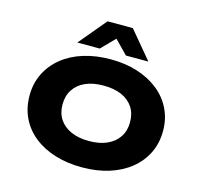

<svg xmlns="http://www.w3.org/2000/svg" viewBox="-131 -1093 1312 1248"><g transform="rotate(15 525.0 -469.0)"><path d="M525 11Q425 11 343 -14.5Q261 -40 201 -87.5Q141 -135 108.5 -202.5Q76 -270 76 -353Q76 -434 109 -501Q142 -568 202 -616.5Q262 -665 344.5 -690.5Q427 -716 526 -716Q625 -716 706.5 -690Q788 -664 848 -616.5Q908 -569 941 -502Q974 -435 974 -354Q974 -271 941 -204Q908 -137 848.5 -89Q789 -41 707 -15Q625 11 525 11ZM525 -166Q595 -166 645.5 -188.5Q696 -211 724 -253Q752 -295 752 -353Q752 -412 724.5 -453.5Q697 -495 646.5 -517Q596 -539 525 -539Q454 -539 403.5 -516.5Q353 -494 325.5 -452Q298 -410 298 -352Q298 -294 325.5 -252.5Q353 -211 404 -188.5Q455 -166 525 -166ZM287 -765 441 -949H611L765 -765H614L526 -855L438 -765Z"/></g></svg>

Font: Nunito Sans 7pt Expanded Black
Style: Regular
Weight: 900
Width: 7
Designer: Vernon Adams
Foundry: Vernon Adams
Version: Version 3.101;gftools[0.9.27]